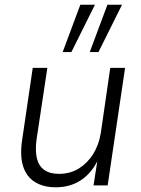

<svg xmlns="http://www.w3.org/2000/svg" viewBox="-20 -787 597 815"><path d="M217 8Q164 8 128 -14.5Q92 -37 78 -81.5Q64 -126 74 -193L119 -499H181L135 -194Q129 -148 136.5 -115.5Q144 -83 167.5 -66Q191 -49 230 -49Q278 -49 315 -72Q352 -95 376 -134Q400 -173 408 -223L448 -499H511L437 0H377L395 -115H399Q372 -55 325.5 -23.5Q279 8 217 8ZM361 -566 436 -767H498L398 -566ZM246 -566 321 -767H383L283 -566Z"/></svg>

Font: Nunitoga
Style: Light Italic
Weight: 300
Italic angle: -9°
Designer: Vernon Adams
Foundry: Vernon Adams
Version: Version 1.0